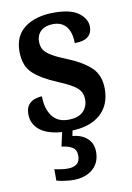

<svg xmlns="http://www.w3.org/2000/svg" viewBox="-88 -602 616 896"><g transform="rotate(-10 220.0 -154.5)"><path d="M209 10Q118 10 75 -20Q32 -50 32 -101Q32 -129 44.5 -144.5Q57 -160 75 -166Q93 -172 109 -172Q109 -114 135 -78.5Q161 -43 211 -43Q259 -43 282 -65.5Q305 -88 305 -122Q305 -157 281 -178Q257 -199 194 -225Q117 -257 79.5 -293Q42 -329 42 -396Q42 -471 94 -509Q146 -547 232 -547Q312 -547 349 -518.5Q386 -490 386 -453Q386 -423 366 -406.5Q346 -390 303 -390Q303 -440 281.5 -467.5Q260 -495 219 -495Q183 -495 161.5 -476.5Q140 -458 140 -425Q140 -401 151 -385Q162 -369 188 -354Q214 -339 260 -321Q328 -293 366 -256.5Q404 -220 404 -156Q404 -77 352.5 -33.5Q301 10 209 10ZM185 238Q170 238 147 235Q124 232 107 227V173Q143 181 170 181Q197 181 212.5 169Q228 157 228 130Q228 101 208 89.5Q188 78 158 75L177 -9H226L217 35Q261 39 287 63Q313 87 313 127Q313 179 278 208.5Q243 238 185 238Z"/></g></svg>

Font: Noto Serif Tamil SemiCondensed SemiBold
Style: Regular
Weight: 600
Width: 4
Designer: Indian Type Foundry, Tom Grace, and the Monotype Design Team
Foundry: Monotype Imaging Inc.
Version: Version 2.004; ttfautohint (v1.8.4.7-5d5b)